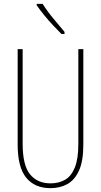

<svg xmlns="http://www.w3.org/2000/svg" viewBox="-20 -1036 526 1000"><path d="M414 -283Q414 -196 391 -146.5Q368 -97 329.5 -76.5Q291 -56 243 -56Q161 -56 116.5 -110.5Q72 -165 72 -283V-780H98V-287Q98 -175 136.5 -128Q175 -81 243 -81Q286 -81 318.5 -99.5Q351 -118 369.5 -163Q388 -208 388 -287V-780H414ZM202 -1016Q228 -975 257.5 -940Q287 -905 316 -870V-859H300Q281 -878 257 -903.5Q233 -929 210.5 -956.5Q188 -984 171 -1009V-1016Z"/></svg>

Font: Noto Sans Malayalam UI ExtraCondensed Thin
Style: Regular
Weight: 100
Width: 2
Designer: Jelle Bosma - Monotype Design Team
Foundry: Monotype Imaging Inc.
Version: Version 2.104; ttfautohint (v1.8.4.7-5d5b)